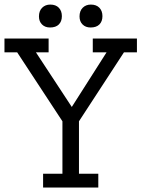

<svg xmlns="http://www.w3.org/2000/svg" viewBox="-20 -839 633 859"><path d="M259.3 -296.3 56.8 -604.9H0V-666.7H197.5V-604.9H140.7L301.2 -360.5L456.8 -604.9H395.1V-666.7H592.6V-604.9H534.6L333.3 -296.3V-61.7H419.8V0H172.8V-61.7H259.3ZM154.3 -765.4Q154.3 -790.1 168.5 -804.3Q182.7 -818.5 204.9 -818.5Q229.6 -818.5 243.2 -804.3Q256.8 -790.1 256.8 -766.7Q256.8 -743.2 243.2 -729.6Q229.6 -716 203.7 -716Q181.5 -716 167.9 -729.6Q154.3 -743.2 154.3 -765.4ZM335.8 -765.4Q335.8 -790.1 350 -804.3Q364.2 -818.5 386.4 -818.5Q411.1 -818.5 424.7 -804.3Q438.3 -790.1 438.3 -766.7Q438.3 -743.2 424.7 -729.6Q411.1 -716 385.2 -716Q363 -716 349.4 -729.6Q335.8 -743.2 335.8 -765.4Z"/></svg>

Font: Slabo 27px
Style: Regular
Weight: 400
Version: Version 1.02 Build 003a